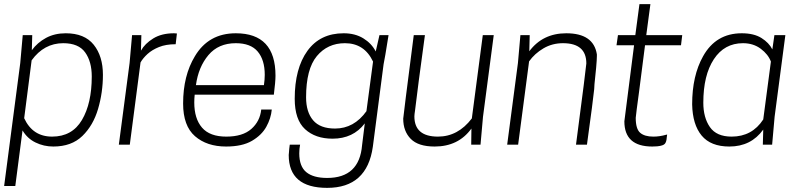

<svg xmlns="http://www.w3.org/2000/svg" viewBox="-29 -700 3862 929"><path d="M45 200H-9L69 -395L81 -530H127L125 -457Q152 -494 193.5 -516.5Q235 -539 289 -539Q380 -539 424.5 -483.5Q469 -428 469 -338Q469 -253 445.5 -173Q422 -93 369.5 -42Q317 9 229 9Q183 9 143 -10.5Q103 -30 80 -69ZM223 -39Q320 -39 367.5 -119.5Q415 -200 415 -330Q415 -402 383 -446.5Q351 -491 277 -491Q184 -491 124 -408L88 -128Q129 -39 223 -39Z M599 0H546L598 -395L610 -530H655L653 -455Q672 -489 712.5 -514Q753 -539 813 -539L827 -538L821 -486Q774 -486 740.5 -472.5Q707 -459 685 -439Q663 -419 651 -398Z M1065 9Q972 9 914.5 -41Q857 -91 857 -199Q857 -334 914 -428Q980 -539 1112 -539Q1304 -539 1304 -334Q1304 -305 1296 -242H913Q911 -222 911 -204Q911 -126 948.5 -82.5Q986 -39 1066 -39Q1145 -39 1187 -76Q1229 -113 1235 -170H1286Q1282 -127 1259.5 -86.5Q1237 -46 1190 -18.5Q1143 9 1065 9ZM1248 -288Q1252 -315 1252 -338Q1252 -410 1218 -450.5Q1184 -491 1112 -491Q1028 -491 979.5 -433.5Q931 -376 919 -288Z M1554 209Q1368 209 1368 50L1369 39Q1370 21 1373 0H1423Q1419 20 1419 42Q1419 105 1453 133Q1487 161 1554 161Q1710 161 1723 2L1736 -103Q1680 -29 1580 -29Q1497 -29 1447 -75Q1397 -121 1397 -222Q1397 -369 1458.5 -454Q1520 -539 1634 -539Q1689 -539 1729 -514.5Q1769 -490 1789 -451L1807 -530H1851L1843 -481Q1836 -435 1827 -389L1775 10Q1747 209 1554 209ZM1592 -78Q1684 -78 1744 -162L1776 -402Q1734 -491 1640 -491Q1556 -491 1504 -428.5Q1452 -366 1452 -229Q1452 -158 1486 -118Q1520 -78 1592 -78Z M2074 9Q1995 9 1958.5 -28Q1922 -65 1922 -126Q1922 -134 1973 -530H2027Q1992 -275 1979 -164Q1978 -157 1977 -150Q1976 -143 1976 -137Q1976 -39 2090 -39Q2187 -39 2254 -127L2307 -530H2360L2308 -135L2296 0H2251L2252 -78Q2189 9 2074 9Z M2811 0H2758Q2808 -381 2808 -393Q2808 -491 2695 -491Q2643 -491 2600.5 -466Q2558 -441 2531 -403L2478 0H2425L2477 -395L2489 -530H2534L2532 -452Q2597 -539 2711 -539Q2843 -539 2859 -437V-429Q2859 -396 2845 -269L2849 -293Q2840 -209 2811 0Z M3127 9Q2992 9 2992 -113Q3020 -337 3039 -481H2954L2961 -530H3045L3065 -680H3118L3098 -530H3272L3266 -481H3092L3063 -255Q3049 -153 3047 -130Q3047 -76 3068.5 -57.5Q3090 -39 3132 -39Q3163 -39 3194 -48L3199 -49L3197 -34Q3196 -15 3188.5 -5Q3181 5 3151 8Z M3771 -530H3718ZM3500 9Q3410 9 3366 -44Q3322 -97 3320 -195Q3320 -334 3373 -428Q3435 -539 3560 -539Q3619 -539 3655.5 -516Q3692 -493 3708 -461L3718 -530H3771L3719 -135L3707 0H3662L3664 -73Q3605 9 3500 9ZM3511 -39Q3610 -39 3664 -122L3701 -402Q3688 -437 3652 -464Q3616 -491 3566 -491Q3476 -491 3425 -413.5Q3374 -336 3374 -203Q3374 -131 3406 -85Q3438 -39 3511 -39Z"/></svg>

Font: Tanohe Sans Light
Style: Italic
Weight: 300
Designer: Village Type and Design LLC & Cristiano Sobral
Foundry: Cooper Hewitt Smithsonian Design Museum
Version: Version 1.00;September 29, 2021;FontCreator 13.0.0.2655 64-b